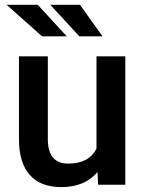

<svg xmlns="http://www.w3.org/2000/svg" viewBox="-20 -760 596 790"><path d="M7.3 0ZM380.9 -51.8Q328.6 9.8 232.4 9.8Q146.5 9.8 102.3 -40.5Q58.1 -90.8 58.1 -186V-528.3H176.8V-187.5Q176.8 -86.9 260.3 -86.9Q346.7 -86.9 377 -148.9V-528.3H495.6V0H383.8ZM254.9 -610.4H153.3L7.3 -740.2H135.3ZM401.9 -610.4H306.6L187 -740.2H309.1Z"/></svg>

Font: Roboto Medium
Style: Regular
Weight: 500
Designer: Google
Version: Version 2.134; 2016; ttfautohint (v1.6)